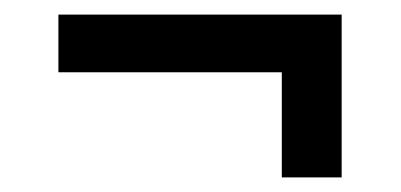

<svg xmlns="http://www.w3.org/2000/svg" viewBox="-20 -364 549 263"><path d="M60 -265V-344H448V-265ZM366 -121V-317H448V-121Z"/></svg>

Font: Bricolage Grotesque 17pt
Style: Regular
Weight: 400
Version: Version 1.001;gftools[0.9.33.dev8+g029e19f]